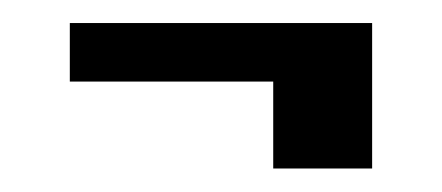

<svg xmlns="http://www.w3.org/2000/svg" viewBox="-20 -240 380 165"><path d="M40 -220.2H299.8V-95.2H214.8V-169.9H40Z"/></svg>

Font: Pfennig
Style: Bold
Weight: 700
Version: Version 20120410 ; ttfautohint (v0.8)